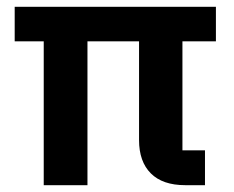

<svg xmlns="http://www.w3.org/2000/svg" viewBox="-20 -542 685 562"><path d="M514 -421V-102H580V0H522Q456 0 421.5 -34.5Q387 -69 387 -132V-421H236V0H108V-421H23V-522H612V-421Z"/></svg>

Font: IBM Plex Sans SemiBold
Style: Regular
Weight: 600
Designer: Mike Abbink, Paul van der Laan, Pieter van Rosmalen
Foundry: Bold Monday
Version: Version 3.201